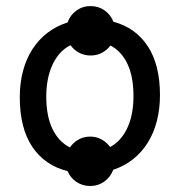

<svg xmlns="http://www.w3.org/2000/svg" viewBox="-20 -561 590 630"><path d="M277.3 -541C259.8 -541 244.1 -536.1 230.5 -526.1C216.8 -516.2 207.2 -503.3 201.7 -487.3C176.9 -479.5 154.9 -468.1 135.5 -453.1C116.1 -438.2 99.7 -420.2 86.2 -399.2C72.7 -378.2 62.4 -354.4 55.4 -327.9C48.4 -301.4 44.9 -272.8 44.9 -242.2C44.9 -174.5 58.6 -120.2 85.9 -79.3C113.3 -38.5 151.9 -11.9 201.7 0.5C207.8 15.1 217.5 26.9 230.7 35.9C243.9 44.8 259 49.3 275.9 49.3C293.5 49.3 309.1 44.3 322.8 34.2C336.4 24.1 346 11.4 351.6 -3.9C376 -12 397.6 -23.6 416.5 -38.6C435.4 -53.5 451.4 -71.5 464.6 -92.5C477.8 -113.5 487.8 -137.2 494.6 -163.6C501.5 -189.9 504.9 -218.4 504.9 -249C504.9 -315.4 491.5 -368.9 464.8 -409.4C438.2 -450 400.6 -476.7 352.1 -489.7C346.2 -505 336.6 -517.4 323.2 -526.9C309.9 -536.3 294.6 -541 277.3 -541ZM275.9 -112.8C261.9 -112.8 249.1 -109.5 237.5 -103C226 -96.5 216.6 -87.9 209.5 -77.1C185.1 -89.5 166 -109.6 152.3 -137.5C138.7 -165.3 131.8 -201.2 131.8 -245.1C131.8 -263.3 133.4 -281 136.5 -298.1C139.6 -315.2 144.4 -331.1 150.9 -345.7C157.4 -360.4 165.6 -373.5 175.5 -385C185.5 -396.6 197.4 -405.8 211.4 -412.6C218.9 -402.2 228.4 -394 239.7 -387.9C251.1 -381.9 263.7 -378.9 277.3 -378.9C291 -378.9 303.4 -381.8 314.5 -387.7C325.5 -393.6 334.8 -401.5 342.3 -411.6C366.4 -399.3 385 -379.2 398.2 -351.3C411.4 -323.5 418 -288.1 418 -245.1C418 -226.9 416.5 -209.4 413.6 -192.6C410.6 -175.9 406.1 -160.2 399.9 -145.8C393.7 -131.3 385.7 -118.2 376 -106.7C366.2 -95.1 354.7 -85.8 341.3 -78.6C333.8 -89 324.5 -97.3 313.2 -103.5C302 -109.7 289.6 -112.8 275.9 -112.8Z"/></svg>

Font: CodeNewRoman Nerd Font Mono
Style: Regular
Weight: 400
Monospace: yes
Designer: Sam Radian
Foundry: Code New Roman
Version: Version 2.00 November 29, 2014;Nerd Fonts 3.2.1